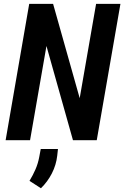

<svg xmlns="http://www.w3.org/2000/svg" viewBox="-20 -731 648 1001"><path d="M607.9 -710.9 484.4 0H360.4L222.2 -491.2L136.7 0H9.3L132.3 -710.9H256.8L395.5 -219.2L481 -710.9ZM282.2 45.9 278.3 81.1Q272.9 128.9 250.5 172.9Q228 216.8 193.4 250.5L133.8 211.9Q151.9 182.1 165 151.9Q178.2 121.6 184.6 87.4L192.4 45.9Z"/></svg>

Font: Roboto Condensed SemiBold
Style: Italic
Weight: 600
Italic angle: -12°
Designer: Christian Robertson
Foundry: Google
Version: Version 3.008; 2023